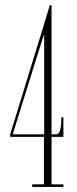

<svg xmlns="http://www.w3.org/2000/svg" viewBox="-20 -734 304 754"><path d="M106.5 0V-10H152.5V-196.5H20V-206.5L152 -635.5Q164.5 -675 175.5 -713.5H182.5V-206.5H201Q212 -206.5 216.5 -224.5Q221 -242.5 221 -273.5H229V-196.5H182.5V-10H229V0ZM153.5 -600 134.5 -542 30 -206.5H153.5Z"/></svg>

Font: Imbue 100pt Thin
Style: Regular
Weight: 100
Designer: Tyler Finck
Foundry: Etcetera Type Company
Version: Version 1.102; ttfautohint (v1.8.3)